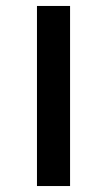

<svg xmlns="http://www.w3.org/2000/svg" viewBox="-20 -624 356 644"><path d="M104 0V-604H215V0Z"/></svg>

Font: Roundo SemiBold
Style: Regular
Weight: 600
Designer: Namrata Goyal (Gurmukhi), Shiva Nallaperumal (Latin)
Foundry: Indian Type Foundry
Version: Version 1.000;PS 1.0;hotconv 1.0.88;makeotf.lib2.5.647800